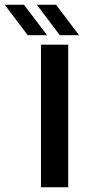

<svg xmlns="http://www.w3.org/2000/svg" viewBox="-121 -788 358 808"><path d="M51.5 0V-600H166V0ZM130.5 -640 34 -768H115L211.5 -640ZM-4.5 -640 -101 -768H-20L77 -640Z"/></svg>

Font: Big Shoulders Text Thin
Style: Bold
Weight: 700
Version: Version 2.002